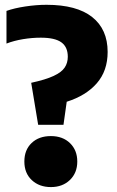

<svg xmlns="http://www.w3.org/2000/svg" viewBox="-20 -770 486 800"><path d="M139 -250 110 -425Q170 -438 203.2 -453.5Q236.5 -469 249.5 -488.5Q262.5 -508 262.5 -533.5Q262.5 -574 235.8 -593.5Q209 -613 150 -613Q113.5 -613 75.8 -606.8Q38 -600.5 7 -588.5V-724.5Q39 -736 85.2 -743Q131.5 -750 174 -750Q299.5 -750 364 -699Q428.5 -648 428.5 -553.5Q428.5 -475 383.5 -423.2Q338.5 -371.5 258 -346L244.5 -250ZM192 9.5Q143.5 9.5 112.5 -19.5Q81.5 -48.5 81.5 -97Q81.5 -145.5 111.8 -174.2Q142 -203 192 -203Q241.5 -203 271.8 -173.5Q302 -144 302 -97Q302 -49.5 271.2 -20Q240.5 9.5 192 9.5Z"/></svg>

Font: Encode Sans Condensed Condensed ExtraBold
Style: Regular
Weight: 800
Width: 3
Designer: Multiple Designers
Foundry: Impallari Type
Version: Version 3.000; ttfautohint (v1.8.3) -l 8 -r 50 -G 200 -x 14 